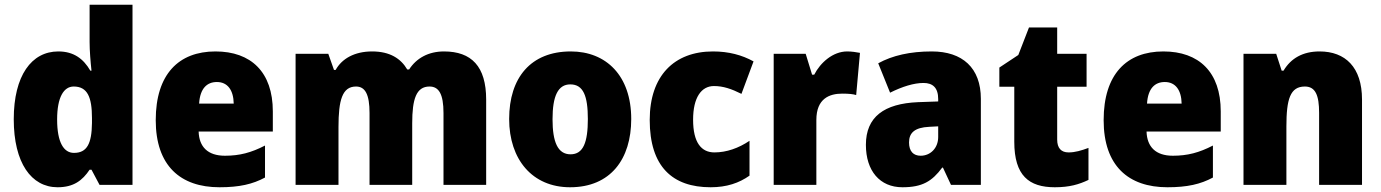

<svg xmlns="http://www.w3.org/2000/svg" viewBox="-20 -780 5824 810"><path d="M223 10C291 10 328 -19 358 -64H366L400 0H539V-760H358V-603C358 -566 362 -518 366 -482H361C332 -532 291 -563 226 -563C113 -563 38 -461 38 -277C38 -93 112 10 223 10ZM292 -135C249 -135 221 -179 221 -276C221 -370 249 -415 291 -415C349 -415 368 -370 368 -282V-261C367 -174 347 -135 292 -135Z M889 -563C734 -563 637 -467 637 -273C637 -81 741 10 906 10C990 10 1046 -3 1098 -31V-166C1040 -136 991 -123 929 -123C856 -123 820 -161 818 -225H1131V-310C1131 -476 1039 -563 889 -563ZM895 -434C940 -434 965 -400 966 -343H820C824 -408 854 -434 895 -434Z M1853 -563C1788 -563 1737 -535 1706 -487H1698C1671 -533 1625 -563 1550 -563C1475 -563 1422 -532 1396 -485H1389L1365 -553H1227V0H1408V-244C1408 -358 1424 -415 1482 -415C1521 -415 1539 -381 1539 -303V0H1719V-260C1719 -362 1736 -415 1792 -415C1831 -415 1851 -384 1851 -303V0H2031V-360C2031 -500 1969 -563 1853 -563Z M2643 -278C2643 -461 2537 -563 2388 -563C2219 -563 2128 -452 2128 -278C2128 -107 2226 10 2385 10C2556 10 2643 -109 2643 -278ZM2311 -277C2311 -375 2334 -424 2386 -424C2441 -424 2460 -375 2460 -278C2460 -180 2441 -129 2387 -129C2333 -129 2311 -181 2311 -277Z M2978 10C3046 10 3098 -8 3142 -39V-186C3096 -155 3045 -137 2994 -137C2939 -137 2904 -178 2904 -275C2904 -369 2939 -417 2992 -417C3031 -417 3066 -405 3108 -384L3159 -521C3110 -548 3054 -563 2988 -563C2824 -563 2721 -460 2721 -274C2721 -77 2817 10 2978 10Z M3554 -563C3494 -563 3441 -516 3415 -465H3406L3379 -553H3244V0H3424V-274C3424 -364 3479 -385 3533 -385C3562 -385 3579 -383 3592 -379L3608 -557C3593 -560 3572 -563 3554 -563Z M3911 -563C3820 -563 3745 -546 3685 -513L3735 -389C3787 -415 3836 -430 3876 -430C3915 -430 3938 -410 3938 -362V-352L3853 -349C3710 -343 3633 -287 3633 -169C3633 -59 3692 10 3787 10C3871 10 3912 -15 3955 -73H3958L3992 0H4118V-363C4118 -494 4040 -563 3911 -563ZM3900 -245 3938 -247V-202C3938 -155 3905 -123 3864 -123C3834 -123 3815 -141 3815 -179C3815 -220 3839 -242 3900 -245Z M4488 -137C4457 -137 4440 -155 4440 -191V-414H4564V-553H4440V-664H4321L4276 -548L4196 -495V-414H4259V-182C4259 -39 4321 10 4430 10C4492 10 4532 -2 4572 -21V-156C4542 -145 4516 -137 4488 -137Z M4888 -563C4733 -563 4636 -467 4636 -273C4636 -81 4740 10 4905 10C4989 10 5045 -3 5097 -31V-166C5039 -136 4990 -123 4928 -123C4855 -123 4819 -161 4817 -225H5130V-310C5130 -476 5038 -563 4888 -563ZM4894 -434C4939 -434 4964 -400 4965 -343H4819C4823 -408 4853 -434 4894 -434Z M5547 -563C5476 -563 5426 -534 5395 -482H5387L5364 -553H5226V0H5407V-246C5407 -362 5423 -415 5485 -415C5530 -415 5545 -377 5545 -304V0H5726V-360C5726 -497 5655 -563 5547 -563Z"/></svg>

Font: Noto Sans Armenian SemiCondensed Black
Style: Regular
Weight: 900
Width: 4
Designer: Monotype Design Team
Foundry: Monotype Imaging Inc.
Version: Version 2.008